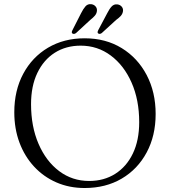

<svg xmlns="http://www.w3.org/2000/svg" viewBox="-20 -903 833 940"><path d="M394.5 -715.5Q497.5 -715.5 575.8 -667.5Q654 -619.5 698 -535.8Q742 -452 742 -345Q742 -238.5 698 -156.5Q654 -74.5 575.8 -28.5Q497.5 17.5 394.5 17.5Q319 17.5 256 -10Q193 -37.5 146.8 -87.5Q100.5 -137.5 75.2 -205.2Q50 -273 50 -353.5Q50 -460 93.8 -541.8Q137.5 -623.5 215.2 -669.5Q293 -715.5 394.5 -715.5ZM661.5 -305Q661.5 -414 624.2 -498.5Q587 -583 522.2 -631.2Q457.5 -679.5 375 -679.5Q303 -679.5 248.2 -644.8Q193.5 -610 162.8 -545.8Q132 -481.5 132 -393Q132 -283.5 168.8 -198.5Q205.5 -113.5 269.8 -65.2Q334 -17 416.5 -17Q489 -17 544.2 -52Q599.5 -87 630.5 -151.5Q661.5 -216 661.5 -305ZM377 -838.5Q387.5 -859.5 398.5 -872Q409.5 -884.5 427 -882.5Q440.5 -880.5 448.2 -871.2Q456 -862 454.5 -849Q453 -836 444 -825.8Q435 -815.5 422 -805.5L352 -741Q342 -734 334.5 -739Q328.5 -743.5 334.5 -755ZM505 -838.5Q515.5 -859.5 526.8 -871.5Q538 -883.5 555 -881.5Q568.5 -879.5 576.2 -870Q584 -860.5 582 -847.5Q580 -834.5 570.8 -824.5Q561.5 -814.5 548 -805L478 -741Q468 -734 460.5 -739.5Q455 -743.5 461 -755.5Z"/></svg>

Font: Fraunces 9pt S000 Light
Style: Regular
Weight: 300
Version: Version 1.000; ttfautohint (v1.8.3)